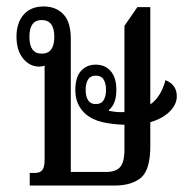

<svg xmlns="http://www.w3.org/2000/svg" viewBox="-20 -574 583 594"><path d="M72 0V-39H88Q104 -39 111 -48Q118 -57 118 -79V-371Q110 -368 101 -368Q72 -368 51.5 -393Q31 -418 31 -461Q31 -503 53 -528.5Q75 -554 115 -554Q153 -554 176 -530Q199 -506 199 -454V-42H308Q338 -42 351.5 -57Q365 -72 365 -112V-188Q329 -189 297.5 -196Q266 -203 244 -222Q213 -250 213 -295Q213 -335 230.5 -354.5Q248 -374 276 -374Q305 -374 322.5 -354Q340 -334 340 -296Q340 -252 317 -234V-231Q327 -229 336.5 -228Q346 -227 355 -227Q360 -227 365 -227V-494L405 -552H445V-251Q478 -274 492 -326Q527 -312 527 -276Q527 -251 505 -229Q483 -207 445 -196V-122Q445 -49 416.5 -24.5Q388 0 334 0ZM109 -408Q148 -408 148 -460Q148 -512 109 -512Q71 -512 71 -460Q71 -408 109 -408ZM276 -252Q293 -252 300.5 -264Q308 -276 308 -296Q308 -316 300.5 -328Q293 -340 276 -340Q260 -340 252.5 -328Q245 -316 245 -296Q245 -276 252.5 -264Q260 -252 276 -252Z"/></svg>

Font: Noto Serif Thai ExtraCondensed
Style: Regular
Weight: 400
Width: 2
Designer: Monotype Design Team
Foundry: Monotype Imaging Inc.
Version: Version 2.002; ttfautohint (v1.8.4.7-5d5b)